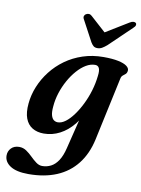

<svg xmlns="http://www.w3.org/2000/svg" viewBox="-148 -767 797 1087"><g transform="rotate(10 250.0 -223.0)"><path d="M433.5 -6Q415 78.5 369.5 136.5Q324 194.5 254.2 223.8Q184.5 253 92.5 253Q23.5 253 -11.8 230Q-47 207 -47 170.5Q-47 145.5 -30 128Q-13 110.5 16 110.5Q38.5 110.5 57.2 123.2Q76 136 92.8 152.8Q109.5 169.5 126.5 182Q143.5 194.5 161.5 194.5Q188 194.5 211.5 182.5Q235 170.5 253 143.2Q271 116 282 70.5L346.5 -191L365.5 -179Q344 -119.5 309 -76.5Q274 -33.5 230.5 -10.8Q187 12 138 12Q100 12 72.5 -4.5Q45 -21 32.2 -55Q19.5 -89 24.5 -141Q29 -191 48.8 -239.2Q68.5 -287.5 101.5 -330Q134.5 -372.5 179.2 -404.8Q224 -437 279 -455.2Q334 -473.5 397 -473.5Q448.5 -473.5 482 -466.5Q515.5 -459.5 531.5 -447.5Q547.5 -435.5 546 -421Q544.5 -407.5 537.2 -401.2Q530 -395 522 -388.8Q514 -382.5 511.5 -369ZM165 -148.5Q162 -116.5 167 -98.2Q172 -80 182.2 -72.2Q192.5 -64.5 205.5 -64.5Q227 -64.5 249.8 -81.5Q272.5 -98.5 294.5 -128.5Q316.5 -158.5 335.2 -196.5Q354 -234.5 366.8 -277.2Q379.5 -320 384 -362.5Q388 -393 381.5 -407.2Q375 -421.5 358 -421.5Q332 -421.5 306 -406Q280 -390.5 256 -363.2Q232 -336 212.5 -301Q193 -266 180.5 -227Q168 -188 165 -148.5ZM402.5 -590 290 -691.5Q282 -699 273 -699.2Q264 -699.5 255.5 -694Q249.5 -690 247 -682.2Q244.5 -674.5 250 -665L315 -543.5Q322.5 -531 330.8 -524Q339 -517 353.5 -517Q368 -517 380.2 -524Q392.5 -531 407 -543.5L533.5 -665Q544.5 -674.5 546.2 -682.2Q548 -690 544 -694Q539.5 -699.5 530 -699.2Q520.5 -699 508.5 -691.5L342.5 -590Z"/></g></svg>

Font: Fraunces SemiBold
Style: Italic
Weight: 600
Italic angle: -16°
Version: Version 1.000;[b76b70a41]